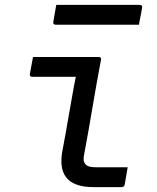

<svg xmlns="http://www.w3.org/2000/svg" viewBox="-20 -765 640 785"><path d="M115 -532Q160 -532 204.5 -532Q249 -532 294 -532Q339 -532 384 -532Q387 -532 389 -531Q391 -530 392.5 -527.5Q394 -525 393 -521Q384 -473 375.5 -426Q367 -379 359 -331Q351 -283 342.5 -235Q334 -187 325 -139Q321 -121 322 -110.5Q323 -100 331 -92Q337 -86 347.5 -83.5Q358 -81 376 -81Q402 -81 431.5 -81Q461 -81 486 -81H502Q499 -63 496 -46Q493 -29 490 -11Q489 -5 485.5 -2.5Q482 0 477 0Q471 0 452 0Q433 0 408.5 0Q384 0 363 0Q320 0 292.5 -10.5Q265 -21 250.5 -40Q236 -59 232.5 -85Q229 -111 234 -142Q242 -182 248.5 -220.5Q255 -259 262 -297.5Q269 -336 275.5 -374.5Q282 -413 290 -451H272Q245 -451 218.5 -451Q192 -451 165 -451Q138 -451 111 -451Q107 -451 104 -454Q101 -457 102 -462Q105 -479 108.5 -497Q112 -515 115 -532ZM210 -745H551Q557 -745 559.5 -742Q562 -739 561 -734Q559 -722 557 -710.5Q555 -699 552.5 -688Q550 -677 548 -664H207Q204 -664 201.5 -665.5Q199 -667 198 -669.5Q197 -672 198 -675Q200 -688 202 -699.5Q204 -711 206 -722Q208 -733 210 -745Z"/></svg>

Font: RecMonoLinear Nerd Font Mono
Style: Italic
Weight: 400
Italic angle: -10°
Monospace: yes
Version: Version 1.085; ttfautohint (v1.8.4.7-5d5b);Nerd Fonts 3.2.1